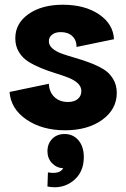

<svg xmlns="http://www.w3.org/2000/svg" viewBox="-20 -532 528 802"><path d="M252 12.2Q155.8 12.2 90.3 -32.7Q24.9 -77.6 20 -147.9L184.1 -182.1Q185.5 -147.5 207.3 -126.7Q229 -106 264.2 -106Q289.6 -106 304.7 -118.4Q319.8 -130.9 319.8 -151.9Q319.8 -170.4 304.7 -184.3Q289.6 -198.2 265.1 -207.8Q240.7 -217.3 211.2 -226.3Q181.6 -235.4 152.3 -247.3Q123 -259.3 98.6 -274.4Q74.2 -289.6 59.1 -314.5Q43.9 -339.4 43.9 -372.1Q43.9 -434.6 99.4 -473.4Q154.8 -512.2 242.2 -512.2Q334.5 -512.2 393.8 -471.9Q453.1 -431.6 456.1 -368.2L299.8 -335.9Q299.8 -364.3 282 -381.1Q264.2 -397.9 233.9 -397.9Q211.4 -397.9 197.8 -387.5Q184.1 -377 184.1 -359.9Q184.1 -342.3 199.7 -329.1Q215.3 -315.9 240.5 -307.1Q265.6 -298.3 295.7 -289.8Q325.7 -281.2 356 -269.8Q386.2 -258.3 411.4 -243.4Q436.5 -228.5 452.1 -202.9Q467.8 -177.2 467.8 -144Q467.8 -75.7 407.2 -31.7Q346.7 12.2 252 12.2ZM178.2 247.1 180.2 188Q228.5 196.8 244.1 170.9Q216.3 169.4 197.3 149.4Q178.2 129.4 178.2 100.1Q178.2 68.4 198 48.1Q217.8 27.8 250 27.8Q285.6 27.8 307.9 54.2Q330.1 80.6 330.1 124Q330.1 189 284.7 224.1Q239.3 259.3 178.2 247.1Z"/></svg>

Font: Apfel Grotezk
Style: Bold
Weight: 700
Designer: Luigi Gorlero
Foundry: Collletttivo
Version: Version 2.000;FEAKit 1.0